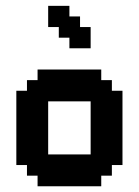

<svg xmlns="http://www.w3.org/2000/svg" viewBox="-20 -650 484 670"><path d="M148.1 -629.6H222.2V-592.6H259.3V-555.6H296.3V-481.5H222.2V-518.5H185.2V-555.6H148.1ZM148.1 -111.1H296.3V-296.3H148.1ZM74.1 -74.1H37V-333.3H74.1V-370.4H111.1V-407.4H333.3V-370.4H370.4V-333.3H407.4V-74.1H370.4V-37H333.3V0H111.1V-37H74.1Z"/></svg>

Font: Jersey 15
Style: Regular
Weight: 400
Designer: Sarah Cadigan-Fried
Version: Version 1.001; ttfautohint (v1.8.4.7-5d5b)